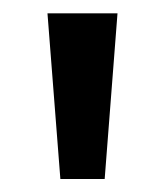

<svg xmlns="http://www.w3.org/2000/svg" viewBox="-20 -802 250 292"><path d="M52.2 -781.7H158.7L139.2 -529.8H71.8Z"/></svg>

Font: Spartan MB SemBd
Style: Regular
Weight: 600
Designer: Matt Bailey, Mirko Velimirovic
Foundry: Matt Bailey
Version: Version 1.005